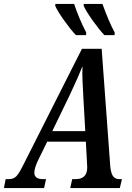

<svg xmlns="http://www.w3.org/2000/svg" viewBox="-60 -964 677 984"><path d="M565 -46 554 0H300L310 -46H328Q387 -46 387 -106L386 -127L380 -238H182L133 -138Q116 -101 116 -79Q116 -46 160 -46H176L166 0H-40L-31 -46H-14Q9 -46 23.5 -60.5Q38 -75 62 -124L360 -714H461L504 -127Q506 -85 516.5 -65.5Q527 -46 551 -46ZM377 -292 367 -469 365 -511Q362 -555 362 -592L363 -625Q344 -576 298 -478L208 -292ZM223 -934 224 -944H320Q330 -912 347.5 -870.5Q365 -829 382 -797L381 -784H329Q303 -811 268.5 -859.5Q234 -908 223 -934ZM369 -934V-944H465Q498 -852 528 -797L527 -784H475Q449 -811 414.5 -859.5Q380 -908 369 -934Z"/></svg>

Font: Noto Serif CondSemiBold
Style: Italic
Weight: 600
Width: 3
Italic angle: -12°
Designer: Monotype Design Team
Foundry: Monotype Imaging Inc.
Version: Version 1.001